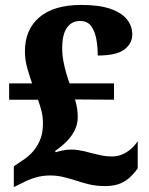

<svg xmlns="http://www.w3.org/2000/svg" viewBox="-20 -744 604 778"><path d="M406 10Q369 10 339 2.5Q309 -5 286 -13Q258 -22 233.5 -27.5Q209 -33 183 -33Q152 -33 123.5 -24.5Q95 -16 71 -3L36 14V-70L68 -92Q87 -103 107 -123Q127 -143 140.5 -172.5Q154 -202 154 -242Q154 -271 148.5 -293Q143 -315 134 -340H17V-406H110Q102 -429 91.5 -464.5Q81 -500 81 -536Q81 -624 139.5 -674Q198 -724 310 -724Q384 -724 429.5 -707.5Q475 -691 495.5 -664Q516 -637 516 -604Q516 -568 484 -543.5Q452 -519 376 -519Q376 -553 370.5 -584.5Q365 -616 350 -637.5Q335 -659 304 -659Q271 -659 251.5 -632Q232 -605 232 -548Q232 -522 237 -495.5Q242 -469 249 -445.5Q256 -422 262 -406H442V-340L284 -341Q290 -320 292.5 -304Q295 -288 295 -268Q295 -243 284 -219Q273 -195 252.5 -173.5Q232 -152 203 -132L206 -127Q214 -130 232 -134Q250 -138 269 -138Q283 -138 295.5 -136Q308 -134 322 -131Q336 -128 353 -123Q373 -118 392 -114Q411 -110 433 -110Q455 -110 473.5 -117.5Q492 -125 508.5 -138.5Q525 -152 538 -172V-62Q525 -43 507.5 -26.5Q490 -10 466 0Q442 10 406 10Z"/></svg>

Font: Noto Serif Kannada ExtraBold
Style: Regular
Weight: 800
Version: Version 2.003